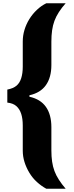

<svg xmlns="http://www.w3.org/2000/svg" viewBox="-20 -916 454 1181"><path d="M265 245Q234 228 207 203.5Q180 179 160.5 146.5Q141 114 130.5 80Q120 46 120 11V-144Q120 -186 110.5 -215.5Q101 -245 81 -263Q61 -281 25 -285V-365Q61 -372 81 -388.5Q101 -405 110.5 -435Q120 -465 120 -506V-661Q120 -697 130.5 -732Q141 -767 160.5 -798.5Q180 -830 207 -855.5Q234 -881 265 -896H384Q360 -869 342.5 -842Q325 -815 315 -788Q305 -761 300.5 -729.5Q296 -698 296 -660V-516Q296 -440 262.5 -392.5Q229 -345 161 -330V-321Q229 -306 262.5 -258.5Q296 -211 296 -134V9Q296 47 300.5 78Q305 109 315 136Q325 163 342.5 190Q360 217 384 245Z"/></svg>

Font: Farlight84_Sys_V01
Style: Bold
Weight: 700
Designer: Monotype Design Team, Nadine Chahine and Nizar Qandah
Foundry: Monotype Imaging Inc.
Version: Version 2.004;October 31, 2024;FontCreator 14.0.0.2814 64-bi